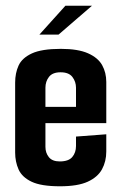

<svg xmlns="http://www.w3.org/2000/svg" viewBox="-20 -647 425 672"><path d="M190 5Q124 5 90.5 -11Q57 -27 45 -54Q33 -81 33 -113V-358Q33 -391 45 -417.5Q57 -444 91.5 -460Q126 -476 193 -476Q253 -476 288 -460.5Q323 -445 337.5 -419Q352 -393 352 -360V-266L246 -259V-340Q246 -361 233.5 -377.5Q221 -394 192 -394Q164 -394 151.5 -378Q139 -362 139 -340V-133Q139 -112 151 -97Q163 -82 189 -82Q220 -82 233 -97.5Q246 -113 246 -136V-169L352 -177V-117Q352 -82 337 -54.5Q322 -27 287 -11Q252 5 190 5ZM45 -216V-273H352V-216ZM118 -526 209 -627H302L185 -526Z"/></svg>

Font: Smooch Sans Thin
Style: Bold
Weight: 700
Version: Version 1.010